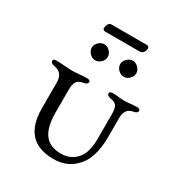

<svg xmlns="http://www.w3.org/2000/svg" viewBox="-183 -894 966 1033"><g transform="rotate(30 300.0 -377.5)"><path d="M207 -769H430Q435 -769 439 -765Q443 -761 443 -757Q443 -740 434.5 -729.5Q426 -719 412 -719H197Q192 -719 187.5 -723Q183 -727 183 -731Q183 -742 189 -755.5Q195 -769 207 -769ZM194.5 -642.5Q210 -658 229 -658Q248 -658 263.5 -642.5Q279 -627 279 -608Q279 -589 263.5 -573.5Q248 -558 229 -558Q210 -558 194.5 -573.5Q179 -589 179 -608Q179 -627 194.5 -642.5ZM371.5 -642.5Q387 -658 406 -658Q425 -658 440.5 -642.5Q456 -627 456 -608Q456 -589 440.5 -573.5Q425 -558 406 -558Q387 -558 371.5 -573.5Q356 -589 356 -608Q356 -627 371.5 -642.5ZM496 -354V-231Q496 -165 478 -112Q460 -59 414 -22.5Q368 14 299 14Q110 14 110 -192V-352Q110 -413 54 -422Q30 -426 30 -441Q30 -453 50 -453Q70 -453 100.5 -450.5Q131 -448 149 -448Q166 -448 193 -450.5Q220 -453 240 -453Q260 -453 260 -441Q260 -426 236 -422Q206 -417 195.5 -400.5Q185 -384 185 -352V-209Q185 -118 218 -74.5Q251 -31 320 -31Q378 -31 415 -71.5Q452 -112 452 -199V-352Q452 -386 443 -401.5Q434 -417 404 -422Q380 -426 380 -441Q380 -453 400 -453Q420 -453 437 -450.5Q454 -448 472 -448Q489 -448 509.5 -450.5Q530 -453 550 -453Q570 -453 570 -441Q570 -426 546 -422Q496 -414 496 -354Z"/></g></svg>

Font: EB Garamond SC 12
Style: Regular
Weight: 400
Version: Version 0.016 ; ttfautohint (v0.97) -l 8 -r 50 -G 200 -x 0 -